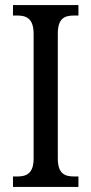

<svg xmlns="http://www.w3.org/2000/svg" viewBox="-20 -734 358 754"><path d="M31 0H288V-41H271C234 -41 207 -52 207 -112V-601C207 -662 233 -673 271 -673H288V-714H31V-673H48C83 -673 112 -662 112 -601V-111C112 -52 83 -41 48 -41H31Z"/></svg>

Font: Noto Serif Khmer Condensed
Style: Regular
Weight: 400
Width: 3
Designer: Danh Hong and the Monotype Design Team
Foundry: Monotype Imaging Inc.
Version: Version 2.004